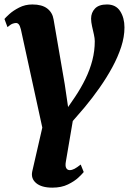

<svg xmlns="http://www.w3.org/2000/svg" viewBox="-28 -587 582 860"><path d="M307.5 -152Q335 -193 355 -234.2Q375 -275.5 385.8 -317.5Q396.5 -359.5 396.5 -402.5Q396.5 -415 392.5 -433Q388.5 -451 384.2 -469.8Q380 -488.5 380 -503.5Q380 -530.5 397.5 -548.8Q415 -567 451 -567Q491 -567 510.2 -537Q529.5 -507 529.5 -464Q529.5 -422 514.8 -376.8Q500 -331.5 475 -285.5Q450 -239.5 418.2 -194.2Q386.5 -149 352 -107.5Q338 -91 324.2 -75.2Q310.5 -59.5 298 -45L267 137Q263.5 156 268.5 165.5Q273.5 175 284.5 175Q294.5 175 305.5 169.2Q316.5 163.5 333.5 150L347 183.5Q341.5 191 323.5 208Q305.5 225 276.2 239.2Q247 253.5 206.5 253.5Q158 253.5 133.8 233Q109.5 212.5 116.5 180.5L161.5 -15.5L65.5 -455.5Q61.5 -471.5 56.2 -477.8Q51 -484 44 -484Q37.5 -484 28.8 -481Q20 -478 5.5 -465.5L-8 -502Q-3.5 -508 13.8 -523.8Q31 -539.5 57.8 -553.2Q84.5 -567 117 -567Q160 -567 183.5 -549Q207 -531 212 -500L262 -209.5L277 -107.5Z"/></svg>

Font: Merriweather 20pt ExtraBold
Style: Italic
Weight: 800
Italic angle: -7.8°
Version: Version 2.101